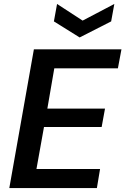

<svg xmlns="http://www.w3.org/2000/svg" viewBox="-20 -949 633 969"><path d="M27 0 151 -700H593L575 -604H254L219 -401H510L493 -308H202L164 -96H485L469 0ZM557 -929 541 -841 382 -760 252 -841 268 -929 397 -845Z"/></svg>

Font: DM Sans 12pt SemiBold
Style: Italic
Weight: 600
Italic angle: -10°
Version: Version 4.004;gftools[0.9.30]